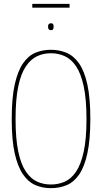

<svg xmlns="http://www.w3.org/2000/svg" viewBox="-20 -969 531 999"><path d="M245 10Q201 10 164 -6Q127 -22 99.5 -62Q72 -102 56.5 -171.5Q41 -241 41 -349Q41 -459 56.5 -529Q72 -599 99.5 -639Q127 -679 164 -694.5Q201 -710 245 -710Q288 -710 325.5 -694.5Q363 -679 391 -639.5Q419 -600 434.5 -529.5Q450 -459 450 -350Q450 -241 434.5 -170.5Q419 -100 391.5 -60.5Q364 -21 326.5 -5.5Q289 10 245 10ZM245 -9Q283 -9 316.5 -23.5Q350 -38 375.5 -75.5Q401 -113 415.5 -179.5Q430 -246 430 -349Q430 -453 415.5 -520Q401 -587 375.5 -624.5Q350 -662 316.5 -677Q283 -692 245 -692Q206 -692 173 -676.5Q140 -661 114.5 -623.5Q89 -586 75 -519.5Q61 -453 61 -349Q61 -247 75 -180.5Q89 -114 114.5 -76.5Q140 -39 173 -24Q206 -9 245 -9ZM245 -812Q230 -812 230 -830Q230 -848 245 -848Q254 -848 256.5 -843Q259 -838 259 -830Q259 -823 256.5 -817.5Q254 -812 245 -812ZM148 -929V-949H342V-929Z"/></svg>

Font: Georama SemiCondensed Thin
Style: Regular
Weight: 100
Width: 4
Designer: Jean-Baptiste Levee
Foundry: Production Type
Version: Version 1.000